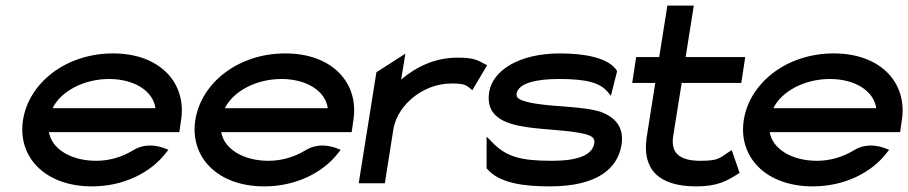

<svg xmlns="http://www.w3.org/2000/svg" viewBox="-20 -652 3231 683"><path d="M62 -226C41 -95 139 11 307 11C419 11 516 -37 571 -109L579 -119L569 -123C568 -123 508 -152 453 -117C415 -94 370 -80 322 -80C233 -80 164 -122 154 -182H618L624 -224C645 -356 550 -462 382 -462C214 -462 83 -357 62 -226ZM167 -267C196 -327 278 -371 368 -371C458 -371 525 -328 533 -267Z M675 -226C654 -95 752 11 920 11C1032 11 1129 -37 1184 -109L1192 -119L1182 -123C1181 -123 1121 -152 1066 -117C1028 -94 983 -80 935 -80C846 -80 777 -122 767 -182H1231L1237 -224C1258 -356 1163 -462 995 -462C827 -462 696 -357 675 -226ZM780 -267C809 -327 891 -371 981 -371C1071 -371 1138 -328 1146 -267Z M1256 0H1349L1379 -190C1387 -241 1418 -281 1454 -309C1487 -334 1532 -355 1586 -355C1630 -355 1637 -350 1652 -338L1660 -331L1713 -420L1705 -424C1680 -437 1668 -447 1609 -447C1525 -447 1459 -413 1407 -369L1422 -461L1319 -395Z M1720 -324C1707 -239 1772 -212 1852 -200C1919 -190 2006 -189 2062 -175C2086 -168 2097 -161 2094 -142C2087 -99 2033 -80 1943 -80C1833 -80 1780 -94 1730 -147L1711 -166V-53L1713 -51C1757 0 1844 11 1936 11C2111 11 2178 -57 2191 -137C2201 -203 2165 -235 2120 -253C2050 -277 1928 -270 1853 -290C1828 -297 1815 -303 1818 -320C1824 -355 1885 -371 1967 -371C2067 -371 2113 -358 2141 -326L2153 -311L2175 -398L2174 -401C2145 -447 2058 -462 1973 -462C1824 -462 1732 -400 1720 -324Z M2229 -357H2311L2280 -161C2265 -52 2320 11 2457 11C2533 11 2566 -9 2603 -32L2611 -37L2583 -118L2572 -111C2539 -89 2535 -80 2472 -80C2394 -80 2365 -110 2375 -170L2405 -357H2617L2631 -449H2419L2448 -632H2354L2325 -449H2243Z M2626 -226C2605 -95 2703 11 2871 11C2983 11 3080 -37 3135 -109L3143 -119L3133 -123C3132 -123 3072 -152 3017 -117C2979 -94 2934 -80 2886 -80C2797 -80 2728 -122 2718 -182H3182L3188 -224C3209 -356 3114 -462 2946 -462C2778 -462 2647 -357 2626 -226ZM2731 -267C2760 -327 2842 -371 2932 -371C3022 -371 3089 -328 3097 -267Z"/></svg>

Font: Charger Pro
Style: ExBdSuExtObl
Weight: 400
Designer: Jasper
Foundry: Cannot Into Space Fonts
Version: Version 1.09